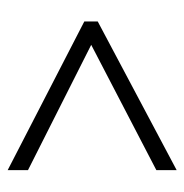

<svg xmlns="http://www.w3.org/2000/svg" viewBox="-10 -607 481 501"><g transform="rotate(-90 230.5 -356.5)"><path d="M37 -189 364 -359 37 -524V-577L425 -377V-342L37 -136Z"/></g></svg>

Font: Noto Sans Khmer Condensed Light
Style: Regular
Weight: 300
Width: 3
Designer: Danh Hong and the Monotype Design Team
Foundry: Monotype Imaging Inc.
Version: Version 2.004; ttfautohint (v1.8.4.7-5d5b)